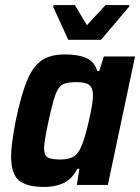

<svg xmlns="http://www.w3.org/2000/svg" viewBox="-20 -734 556 762"><path d="M24 -114Q24 -160 43 -258Q65 -362 88.5 -417Q112 -472 146.5 -495Q181 -518 237 -518Q292 -518 324 -503Q356 -488 366 -452H374L392 -510H516L408 0H285L295 -64H287Q265 -22 231.5 -7Q198 8 156 8Q85 8 54.5 -18.5Q24 -45 24 -114ZM301 -149Q315 -178 332 -251Q349 -324 349 -355Q349 -385 334.5 -396.5Q320 -408 284 -408Q246 -408 229 -399Q212 -390 200.5 -359.5Q189 -329 173 -255Q165 -218 160 -189Q155 -160 155 -145Q155 -118 169 -109.5Q183 -101 220 -101Q252 -101 271 -112Q290 -123 301 -149ZM251 -576 191 -707 193 -714H277L325 -634L399 -714H494L492 -707L381 -576Z"/></svg>

Font: Saira Semi Condensed SemiBold
Style: Italic
Weight: 600
Width: 4
Italic angle: -12°
Designer: Hector Gatti with collaboration of the Omnibus-Type team
Foundry: Omnibus-Type
Version: Version 1.001; ttfautohint (v1.8)